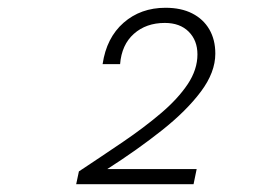

<svg xmlns="http://www.w3.org/2000/svg" viewBox="-20 -775 690 494"><path d="M176 -301 183 -334Q242 -373 296.5 -410Q351 -447 394.5 -484Q438 -521 463 -558.5Q488 -596 488 -635Q488 -671 465.5 -693.5Q443 -716 404 -716Q356 -716 324.5 -688Q293 -660 289 -610H244Q254 -678 298 -716.5Q342 -755 406 -755Q446 -755 474.5 -740.5Q503 -726 518.5 -699.5Q534 -673 534 -637Q534 -589 497 -539.5Q460 -490 397 -440Q334 -390 256 -340H486L478 -301Z"/></svg>

Font: Azeret Mono Thin Thin
Style: Italic
Weight: 250
Italic angle: -12°
Version: Version 1.002